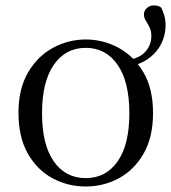

<svg xmlns="http://www.w3.org/2000/svg" viewBox="-20 -676 635 711"><path d="M297.5 14.6Q231.4 14.6 174.5 -15.9Q117.6 -46.5 83 -107.4Q48.4 -168.3 48.4 -257.8Q48.4 -347.6 84.1 -408.1Q119.7 -468.5 176.7 -499.2Q233.7 -529.8 297.5 -529.8Q361.5 -529.8 418.4 -499.3Q475.4 -468.7 511.1 -408.3Q546.7 -347.8 546.7 -257.8Q546.7 -167.3 511.6 -106.8Q476.5 -46.3 420 -15.8Q363.5 14.6 297.5 14.6ZM297.5 -16.4Q372 -16.4 415.5 -78.2Q459 -140.1 459 -256.6Q459 -373.4 415.5 -436.1Q372 -498.8 297.5 -498.8Q222.9 -498.8 179.3 -436.1Q135.7 -373.4 135.7 -256.6Q135.7 -140.1 179.3 -78.2Q222.9 -16.4 297.5 -16.4ZM433.1 -426.6 429.9 -449.3Q490.3 -455.8 515.4 -481.4Q540.4 -507 540.4 -542.6Q540.4 -562 533.8 -575Q527.1 -588 520.1 -599.1Q513 -610.1 513 -623.2Q513 -636.1 523.6 -646.1Q534.2 -656 549.7 -656Q556.6 -656 564 -654.4Q571.5 -652.8 577.5 -647.1Q583.5 -634.1 588.3 -618.8Q593.1 -603.5 593.1 -582.7Q593.1 -543.8 574.8 -509.7Q556.5 -475.6 521 -453.3Q485.5 -431 433.1 -426.6Z"/></svg>

Font: Noto Serif SC
Style: Regular
Weight: 200
Designer: Ryoko NISHIZUKA 西塚涼子 (kana & ideographs); Frank Grießhammer (Latin, Greek & Cyrillic); Wenlong ZHANG 张文龙 (bopomofo); San
Foundry: Adobe
Version: Version 2.001;hotconv 1.1.0;makeotfexe 2.6.0